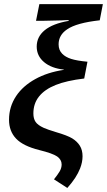

<svg xmlns="http://www.w3.org/2000/svg" viewBox="-20 -745 532 955"><path d="M271.5 -524.4Q271.5 -495.6 289.6 -477.5Q305.2 -461.4 333.7 -452.1Q362.3 -442.9 415 -438L398.9 -354.5Q310.1 -343.8 256.8 -322.3Q202.1 -300.3 174.1 -265.1Q146 -230 146 -180.7Q146 -154.8 157 -138.7Q168 -122.6 196.8 -109.4Q216.3 -100.6 258.3 -87.9Q314 -71.8 339.4 -56.6Q363.8 -41.5 377.2 -20Q390.6 1.5 390.6 32.2Q390.6 61.5 378.4 92.8Q369.1 116.2 354.2 139.2Q339.4 162.1 314.9 189.9L248.5 147Q266.6 124.5 276.6 107.7Q286.6 90.8 286.6 72.8Q286.6 49.3 264.2 33.2Q241.2 17.6 175.8 1.5Q95.2 -18.6 60.1 -55.4Q24.9 -92.3 24.9 -149.4Q24.9 -214.4 60.5 -267.6Q93.8 -317.4 154.8 -351.3Q215.8 -385.3 297.4 -397.5V-398.9Q235.8 -405.3 199.2 -436Q162.6 -466.8 162.6 -513.2Q162.6 -562 202.4 -594.7Q242.2 -627.4 321.3 -641.1L321.8 -645Q316.9 -645 307.4 -644.8Q297.9 -644.5 285.2 -643.6L195.8 -641.6H159.2L175.8 -724.6H491.7L476.1 -644Q360.8 -631.3 314 -599.1Q271.5 -570.8 271.5 -524.4Z"/></svg>

Font: Arimo SemiBold
Style: Italic
Weight: 600
Italic angle: -12°
Version: Version 1.33